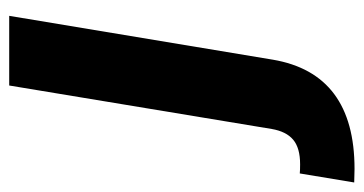

<svg xmlns="http://www.w3.org/2000/svg" viewBox="-312 -378 790 417"><g transform="rotate(-90 83.5 -170.0)"><path d="M105.8 -545.5H257.1L161.9 27Q131.7 204.5 -75.3 204.5Q-82.7 204.5 -104.8 203.8L-85.2 85.6Q-77.8 86.3 -65.3 86.3Q-29.8 86.3 -11.9 71.2Q6 56.1 11.4 24.5Z"/></g></svg>

Font: Karasuma Gothic
Style: Bold Italic
Weight: 700
Italic angle: 9.39998°
Designer: Rasmus Andersson / Ryoko Nishizuka
Foundry: Genbu
Version: Version 1.00